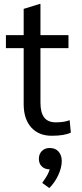

<svg xmlns="http://www.w3.org/2000/svg" viewBox="-20 -678 417 973"><path d="M10 0ZM100 -150V-434H10V-500H100V-633L181 -658H185V-500H327V-434H185V-158Q185 -107 204 -82.5Q223 -58 263 -58Q306 -58 333 -69L339 -6Q306 10 242 10Q176 10 138 -32.5Q100 -75 100 -150ZM293 138Q293 171 275.5 209Q258 247 230 275L194 249Q196 246 210.5 224.5Q225 203 232 180H230Q207 180 192 165.5Q177 151 177 127Q177 103 192 87.5Q207 72 232 72Q261 72 277 90.5Q293 109 293 138Z"/></svg>

Font: Sarabun
Style: Regular
Weight: 400
Designer: Suppakit Chalermlarp | Katatrad Co.,Ltd.
Foundry: Cadson Demak Co.,Ltd.
Version: Version 1.000; ttfautohint (v1.6)